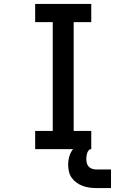

<svg xmlns="http://www.w3.org/2000/svg" viewBox="-20 -755 640 972"><path d="M158 0V-92H247V-643H158V-735H442V-643H353V-92H442V0ZM542 197H467Q449 197 432 194.5Q415 192 398.5 186Q382 180 367.5 169.5Q353 159 343 145Q333 131 329 113.5Q325 96 325 78Q325 55 332.5 32Q340 9 356.5 -7.5Q373 -24 396 -30.5Q419 -37 442 -37V0Q434 0 429 6Q424 12 421.5 19.5Q419 27 418 34.5Q417 42 417 49Q417 60 419.5 70.5Q422 81 429 88.5Q436 96 446.5 99.5Q457 103 467 103H542Z"/></svg>

Font: Zed Mono Semibold Extended
Style: Regular
Weight: 600
Width: 7
Monospace: yes
Designer: Belleve Invis
Foundry: Belleve Invis
Version: Version 1.0.0; ttfautohint (v1.8.4)